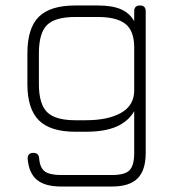

<svg xmlns="http://www.w3.org/2000/svg" viewBox="-20 -481 633 701"><path d="M203 200Q144.5 200 115 175.8Q85.5 151.5 81 99Q80.5 88.5 86 82.8Q91.5 77 101 77Q111.5 77 117 82.2Q122.5 87.5 123 98Q126 132.5 144.2 145.2Q162.5 158 203 158H389Q435.5 158 452.8 140.8Q470 123.5 470 77V-75Q448.5 -38 405.8 -19Q363 0 293 0H255Q163.5 0 121.8 -41.8Q80 -83.5 80 -174V-286Q80 -378.5 121.8 -419.8Q163.5 -461 255 -461H337Q390.5 -461 422 -447Q453.5 -433 470 -403.5V-440Q470 -461 491 -461Q512 -461 512 -440V77Q512 140.5 482.5 170.2Q453 200 389 200ZM255 -42H293Q375 -42 422.5 -69.2Q470 -96.5 470 -151V-307Q470 -368.5 437.8 -393.8Q405.5 -419 337 -419H255Q181.5 -419 151.8 -389.8Q122 -360.5 122 -286V-174Q122 -101.5 151.8 -71.8Q181.5 -42 255 -42Z"/></svg>

Font: Jura Light Light
Style: Regular
Weight: 300
Version: Version 5.106